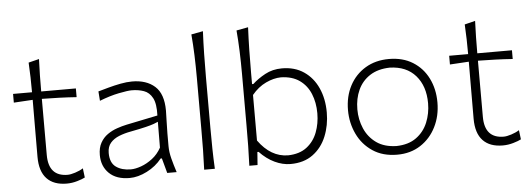

<svg xmlns="http://www.w3.org/2000/svg" viewBox="-50 -905 2929 1059"><g transform="rotate(-5 1414.5 -376.0)"><path d="M280.8 10.3Q208.5 10.3 170.4 -30Q132.3 -70.3 132.3 -150.4Q132.3 -241.7 132.8 -324.5Q133.3 -407.2 133.3 -466.3L28.3 -460V-508.3H133.3Q133.3 -551.8 132.3 -591.1Q131.3 -630.4 128.9 -672.9L187.5 -687.5Q185.5 -636.7 184.8 -597.2Q184.1 -557.6 184.1 -508.3H376V-460Q328.6 -463.4 279.8 -465.1Q231 -466.8 184.1 -467.3V-156.7Q184.1 -37.6 289.6 -37.6Q306.2 -37.6 331.5 -45.7Q356.9 -53.7 376 -65.9L382.3 -14.6Q368.2 -6.8 339.1 1.7Q310.1 10.3 280.8 10.3Z M628.9 9.8Q555.7 9.8 515.6 -29.3Q475.6 -68.4 475.6 -130.4Q475.6 -170.9 491 -198.2Q506.3 -225.6 530.8 -242.7Q555.2 -259.8 583.5 -269.5Q611.8 -279.3 637.7 -284.7L811 -320.3Q813.5 -385.3 796.4 -417.5Q779.3 -449.7 749 -460.4Q718.8 -471.2 681.6 -471.2Q659.7 -471.2 609.6 -461.2Q559.6 -451.2 502.4 -428.7L498.5 -481Q522 -487.8 554.9 -496.8Q587.9 -505.9 623 -512.7Q658.2 -519.5 688 -519.5Q767.1 -519.5 813.7 -477.8Q860.4 -436 860.4 -343.3Q860.4 -320.8 858.9 -286.1Q857.4 -251.5 857.4 -216.8V-146Q857.4 -114.3 866.7 -78.1Q876 -42 889.6 0H837.4L814.9 -82.5H808.1Q775.4 -41 725.3 -15.6Q675.3 9.8 628.9 9.8ZM639.6 -37.1Q664.6 -37.1 696.8 -48.6Q729 -60.1 759.5 -83.5Q790 -106.9 809.6 -142.6L810.5 -285.6Q801.3 -281.2 785.9 -275.6Q770.5 -270 740.7 -262.7Q710.9 -255.4 657.2 -245.1Q622.1 -238.8 592 -226.8Q562 -214.8 543.7 -193.6Q525.4 -172.4 525.4 -137.7Q525.4 -83 557.6 -60.1Q589.8 -37.1 639.6 -37.1Z M1042 0Q1044.4 -57.1 1045.2 -110.1Q1045.9 -163.1 1045.9 -226.1V-507.8Q1045.9 -573.2 1043.7 -633.3Q1041.5 -693.4 1036.6 -749.5L1101.6 -761.7Q1098.6 -698.7 1097.4 -636.5Q1096.2 -574.2 1096.2 -507.8V-226.1Q1096.2 -163.1 1097.2 -110.1Q1098.1 -57.1 1101.1 0Z M1519.5 10.3Q1476.1 10.3 1431.9 -10.7Q1387.7 -31.7 1349.6 -71.8H1342.8L1337.4 0H1292Q1294.4 -57.1 1295.2 -110.1Q1295.9 -163.1 1295.9 -226.1V-507.8Q1295.9 -573.2 1293.7 -633.3Q1291.5 -693.4 1286.6 -749.5L1351.6 -761.7Q1348.6 -698.7 1347.4 -636.5Q1346.2 -574.2 1346.2 -507.8V-447.3H1353.5Q1382.3 -474.1 1423.8 -496.8Q1465.3 -519.5 1517.6 -519.5Q1588.4 -519.5 1638.9 -485.1Q1689.5 -450.7 1716.3 -391.1Q1743.2 -331.5 1743.2 -255.9Q1743.2 -184.6 1718.3 -123.8Q1693.4 -63 1643.6 -26.4Q1593.8 10.3 1519.5 10.3ZM1509.8 -38.6Q1573.7 -40 1613.5 -70.6Q1653.3 -101.1 1672.1 -150.1Q1690.9 -199.2 1690.9 -255.9Q1690.9 -315.4 1671.1 -363.5Q1651.4 -411.6 1610.8 -440.4Q1570.3 -469.2 1507.8 -470.7Q1467.8 -470.2 1424.3 -449.7Q1380.9 -429.2 1346.2 -387.2V-134.8Q1414.6 -39.6 1509.8 -38.6Z M2110.4 10.3Q2030.8 10.3 1974.9 -27.1Q1918.9 -64.5 1889.9 -125.7Q1860.8 -187 1860.8 -257.8Q1860.8 -334 1892.1 -393.1Q1923.3 -452.1 1979.5 -485.8Q2035.6 -519.5 2109.9 -519.5Q2186.5 -519.5 2241.7 -485.1Q2296.9 -450.7 2326.4 -391.4Q2356 -332 2356 -257.8Q2356 -183.1 2325.4 -122.3Q2294.9 -61.5 2239.7 -25.6Q2184.6 10.3 2110.4 10.3ZM2110.4 -37.6Q2177.2 -39.1 2220.2 -70.3Q2263.2 -101.6 2283.7 -151.4Q2304.2 -201.2 2304.2 -257.8Q2304.2 -352.5 2253.4 -410.9Q2202.6 -469.2 2110.4 -471.7Q2044.9 -470.2 2000.7 -441.7Q1956.5 -413.1 1934.6 -365.2Q1912.6 -317.4 1912.6 -257.8Q1912.6 -201.2 1934.1 -151.4Q1955.6 -101.6 1999.3 -70.3Q2043 -39.1 2110.4 -37.6Z M2695.3 10.3Q2623 10.3 2585 -30Q2546.9 -70.3 2546.9 -150.4Q2546.9 -241.7 2547.4 -324.5Q2547.9 -407.2 2547.9 -466.3L2442.9 -460V-508.3H2547.9Q2547.9 -551.8 2546.9 -591.1Q2545.9 -630.4 2543.5 -672.9L2602.1 -687.5Q2600.1 -636.7 2599.4 -597.2Q2598.6 -557.6 2598.6 -508.3H2790.5V-460Q2743.2 -463.4 2694.3 -465.1Q2645.5 -466.8 2598.6 -467.3V-156.7Q2598.6 -37.6 2704.1 -37.6Q2720.7 -37.6 2746.1 -45.7Q2771.5 -53.7 2790.5 -65.9L2796.9 -14.6Q2782.7 -6.8 2753.7 1.7Q2724.6 10.3 2695.3 10.3Z"/></g></svg>

Font: Pinar DS1 Light
Style: Regular
Weight: 300
Designer: Amin Abedi
Version: Version 3.000